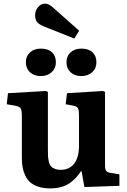

<svg xmlns="http://www.w3.org/2000/svg" viewBox="-20 -1021 696 1055"><path d="M388.2 -809.1 223.1 -875Q195.3 -886.2 184.1 -899.4Q172.9 -912.6 172.9 -938Q172.9 -961.4 188.5 -981.2Q204.1 -1001 229 -1001Q247.1 -1001 272 -979L415 -852.1ZM122.1 -679.2Q122.1 -712.4 144.8 -733.2Q167.5 -753.9 204.1 -753.9Q244.1 -753.9 265.6 -733.6Q287.1 -713.4 287.1 -679.2Q287.1 -645.5 263.9 -624.3Q240.7 -603 204.1 -603Q167.5 -603 144.8 -624Q122.1 -645 122.1 -679.2ZM345.2 -679.2Q345.2 -712.4 367.7 -733.2Q390.1 -753.9 426.8 -753.9Q466.8 -753.9 488.3 -733.6Q509.8 -713.4 509.8 -679.2Q509.8 -645.5 486.6 -624.3Q463.4 -603 426.8 -603Q390.1 -603 367.7 -624Q345.2 -645 345.2 -679.2ZM254.9 14.2Q218.3 14.2 190.2 4.6Q162.1 -4.9 145.3 -20Q128.4 -35.2 118.2 -57.6Q107.9 -80.1 104 -103Q100.1 -126 100.1 -153.8V-382.8Q100.1 -413.6 94.2 -424.6Q88.4 -435.5 64.9 -439.9L17.1 -448.2L23.9 -508.8L231 -521L243.2 -516.1V-200.2Q243.2 -175.8 243.9 -163.3Q244.6 -150.9 248 -133.8Q251.5 -116.7 258.8 -108.4Q266.1 -100.1 279.8 -94Q293.5 -87.9 314 -87.9Q360.8 -87.9 387.5 -121.8Q414.1 -155.8 414.1 -221.2V-383.8Q414.1 -414.6 408.4 -426Q402.8 -437.5 380.9 -440.9L340.8 -448.2L348.1 -508.8L544.9 -521L557.1 -516.1V-124Q557.1 -122.6 557.1 -120.1Q557.1 -106 557.6 -99.9Q558.1 -93.8 561 -86.4Q564 -79.1 570.6 -75.9Q577.1 -72.8 588.9 -70.8L636.2 -63V0L443.8 6.8L428.2 -80.1H424.8Q411.1 -59.6 397.5 -44.7Q383.8 -29.8 363.8 -15.4Q343.8 -1 316.2 6.6Q288.6 14.2 254.9 14.2Z"/></svg>

Font: Literata Book
Style: Bold
Weight: 700
Designer: Latin by Veronika Burian and Jose Scaglione. Greek by Irene Vlachou. Cyrillic by Vera Evstafieva
Foundry: TypeTogether
Version: Version 2.003;PS 002.003;hotconv 1.0.88;makeotf.lib2.5.64775